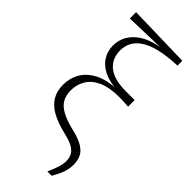

<svg xmlns="http://www.w3.org/2000/svg" viewBox="-299 -789 1039 1039"><g transform="rotate(45 220.0 -269.5)"><path d="M323 205Q338 171 347 144Q356 117 356 93Q356 71 348 53Q340 35 316.5 20Q293 5 245 -6Q177 -22 134.5 -46Q92 -70 71.5 -104.5Q51 -139 51 -187Q51 -238 75.5 -280Q100 -322 151 -348Q202 -374 281 -376L280 -373Q218 -376 176.5 -396.5Q135 -417 113.5 -451Q92 -485 92 -527Q92 -565 107 -595Q122 -625 148.5 -647.5Q175 -670 213.5 -685Q252 -700 301 -706L293 -694V-703L53 -696V-744L416 -735V-698Q339 -695 285.5 -682Q232 -669 199.5 -647.5Q167 -626 152.5 -598Q138 -570 138 -536Q138 -497 156.5 -466.5Q175 -436 214.5 -419Q254 -402 317 -402Q330 -402 349.5 -402Q369 -402 384 -402V-352Q366 -353 346.5 -354Q327 -355 314 -355Q239 -355 192 -333.5Q145 -312 123.5 -275.5Q102 -239 102 -195Q102 -157 117.5 -130Q133 -103 168.5 -84Q204 -65 263 -51Q318 -38 347.5 -19Q377 0 387.5 24.5Q398 49 398 79Q398 99 393.5 119Q389 139 379.5 160Q370 181 356 205Z"/></g></svg>

Font: Source Serif 4 18pt Light
Style: Regular
Weight: 300
Designer: Frank Grießhammer
Foundry: Adobe Systems Incorporated
Version: Version 4.004;hotconv 1.0.116;makeotfexe 2.5.65601